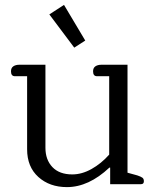

<svg xmlns="http://www.w3.org/2000/svg" viewBox="-20 -754 637 786"><path d="M182 -695 242 -734 329 -588 284 -559ZM91 -143V-442H41Q25 -442 25 -462Q25 -476 34.5 -482.5Q44 -489 60 -489H166V-149Q166 -100 194.5 -70Q223 -40 276 -40Q315 -40 354.5 -62Q394 -84 427 -121V-442H377Q361 -442 361 -462Q361 -476 370.5 -482.5Q380 -489 396 -489H502V-47L542 -36Q557 -31 563 -26.5Q569 -22 569 -12Q569 0 557 0H431V-68H428Q343 12 254 12Q183 12 137 -29.5Q91 -71 91 -143Z"/></svg>

Font: Maitree
Style: Regular
Weight: 400
Designer: CadsonDemak Team
Foundry: CadsonDemak
Version: Version 1.001